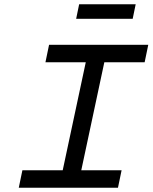

<svg xmlns="http://www.w3.org/2000/svg" viewBox="-20 -880 715 900"><path d="M675 -670H210L193 -588H382L274 -82H85L68 0H533L550 -82H361L469 -588H658ZM337 -792H602L616 -860H351Z"/></svg>

Font: LT Wave Mono
Style: Italic
Weight: 400
Designer: Daniel Lyons
Version: Version 2.5 (Glyphs App)